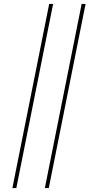

<svg xmlns="http://www.w3.org/2000/svg" viewBox="-20 -762 491 976"><path d="M43 194 230 -742H250L63 194ZM208 194 395 -742H415L228 194Z"/></svg>

Font: Montserrat Thin
Style: Italic
Weight: 100
Italic angle: -11.3°
Designer: Julieta Ulanovsky
Foundry: Julieta Ulanovsky
Version: Version 9.000; ttfautohint (v1.8.4.7-5d5b)